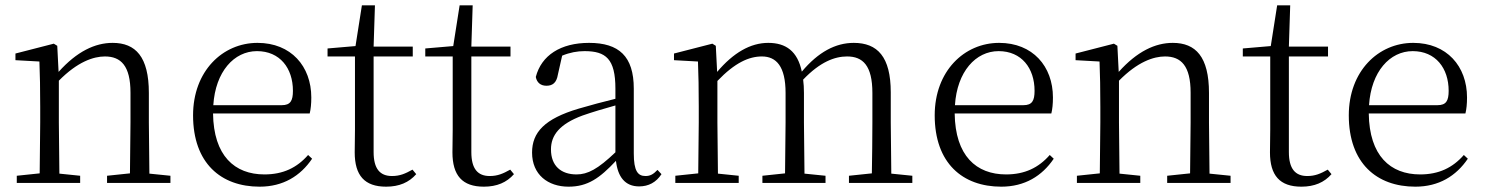

<svg xmlns="http://www.w3.org/2000/svg" viewBox="-20 -687 5576 721"><path d="M467 0H620V-27L541 -35L539 -227V-338C539 -474 489 -526 403 -526C337 -526 269 -494 200 -417L195 -515L182 -523L38 -486V-461L128 -456C130 -406 131 -353 131 -285V-227L129 -36L43 -27V0H281V-27L203 -35L201 -227V-384C271 -455 331 -475 374 -475C434 -475 470 -440 470 -339V-227L468 -36L382 -27V0Z M955 14C1043 14 1108 -26 1152 -91L1137 -105C1095 -57 1043 -32 973 -32C861 -32 782 -102 780 -261H1143C1147 -277 1149 -297 1149 -321C1149 -438 1073 -526 947 -526C816 -526 705 -420 705 -254C705 -74 810 14 955 14ZM781 -292C789 -418 859 -495 945 -495C1031 -495 1080 -431 1080 -346C1080 -309 1071 -292 1038 -292Z M1430 14C1479 14 1516 -2 1543 -33L1529 -50C1502 -35 1482 -26 1452 -26C1407 -26 1383 -53 1383 -116V-475H1530V-512H1383L1388 -667H1339L1315 -514L1210 -505V-475H1313V-201C1313 -165 1312 -146 1312 -115C1312 -28 1349 14 1430 14Z M1797 14C1846 14 1883 -2 1910 -33L1896 -50C1869 -35 1849 -26 1819 -26C1774 -26 1750 -53 1750 -116V-475H1897V-512H1750L1755 -667H1706L1682 -514L1577 -505V-475H1680V-201C1680 -165 1679 -146 1679 -115C1679 -28 1716 14 1797 14Z M2380 13C2415 13 2444 -2 2464 -33L2449 -49C2433 -32 2421 -26 2404 -26C2375 -26 2360 -45 2360 -111V-354C2360 -476 2304 -526 2192 -526C2085 -526 2013 -479 1992 -398C1996 -377 2010 -365 2032 -365C2055 -365 2070 -376 2075 -407L2091 -478C2120 -490 2148 -495 2175 -495C2255 -495 2291 -466 2291 -354V-316C2246 -305 2197 -292 2153 -279C2025 -241 1978 -190 1978 -114C1978 -31 2038 14 2115 14C2187 14 2232 -18 2293 -83C2300 -23 2327 13 2380 13ZM2291 -115C2225 -52 2187 -32 2145 -32C2087 -32 2049 -64 2049 -126C2049 -179 2081 -221 2167 -253C2204 -266 2248 -279 2291 -291Z M3252 0H3406V-27L3327 -35L3325 -227V-340C3325 -474 3275 -526 3186 -526C3118 -526 3053 -492 2991 -418C2975 -495 2931 -526 2865 -526C2798 -526 2734 -489 2673 -417L2668 -515L2655 -523L2511 -486V-461L2601 -456C2603 -406 2604 -354 2604 -286V-227L2602 -36L2516 -27V0H2754V-27L2676 -35L2674 -227V-383C2740 -452 2793 -475 2841 -475C2895 -475 2930 -438 2930 -338V-227L2928 -36L2843 -27V0H3080V-27L3001 -35L2999 -227V-338C2999 -356 2998 -373 2996 -388C3060 -455 3115 -475 3161 -475C3220 -475 3256 -441 3256 -338V-227C3256 -172 3255 -91 3254 -36L3168 -27V0Z M3740 14C3828 14 3893 -26 3937 -91L3922 -105C3880 -57 3828 -32 3758 -32C3646 -32 3567 -102 3565 -261H3928C3932 -277 3934 -297 3934 -321C3934 -438 3858 -526 3732 -526C3601 -526 3490 -420 3490 -254C3490 -74 3595 14 3740 14ZM3566 -292C3574 -418 3644 -495 3730 -495C3816 -495 3865 -431 3865 -346C3865 -309 3856 -292 3823 -292Z M4448 0H4601V-27L4522 -35L4520 -227V-338C4520 -474 4470 -526 4384 -526C4318 -526 4250 -494 4181 -417L4176 -515L4163 -523L4019 -486V-461L4109 -456C4111 -406 4112 -353 4112 -285V-227L4110 -36L4024 -27V0H4262V-27L4184 -35L4182 -227V-384C4252 -455 4312 -475 4355 -475C4415 -475 4451 -440 4451 -339V-227L4449 -36L4363 -27V0Z M4867 14C4916 14 4953 -2 4980 -33L4966 -50C4939 -35 4919 -26 4889 -26C4844 -26 4820 -53 4820 -116V-475H4967V-512H4820L4825 -667H4776L4752 -514L4647 -505V-475H4750V-201C4750 -165 4749 -146 4749 -115C4749 -28 4786 14 4867 14Z M5295 14C5383 14 5448 -26 5492 -91L5477 -105C5435 -57 5383 -32 5313 -32C5201 -32 5122 -102 5120 -261H5483C5487 -277 5489 -297 5489 -321C5489 -438 5413 -526 5287 -526C5156 -526 5045 -420 5045 -254C5045 -74 5150 14 5295 14ZM5121 -292C5129 -418 5199 -495 5285 -495C5371 -495 5420 -431 5420 -346C5420 -309 5411 -292 5378 -292Z"/></svg>

Font: Noto Serif CJK KR Light
Style: Regular
Weight: 300
Designer: Ryoko NISHIZUKA 西塚涼子 (kana & ideographs); Frank Grießhammer (Latin, Greek & Cyrillic); Wenlong ZHANG 张文龙 (bopomofo); San
Foundry: Adobe
Version: Version 2.001;hotconv 1.1.0;makeotfexe 2.6.0